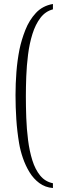

<svg xmlns="http://www.w3.org/2000/svg" viewBox="-20 -758 297 965"><path d="M246 163V187Q207 184 177.5 162Q148 140 128 107Q108 74 95 36Q82 -2 76 -38Q66 -98 62 -158.5Q58 -219 58 -280Q58 -338 62.5 -396Q67 -454 78 -510Q88 -558 107.5 -607.5Q127 -657 160.5 -693Q194 -729 246 -738V-711Q208 -701 183 -668Q158 -635 143 -587Q128 -539 121 -483.5Q114 -428 112 -373.5Q110 -319 110 -274Q110 -223 112 -166.5Q114 -110 121 -54.5Q128 1 142.5 47.5Q157 94 182 124.5Q207 155 246 163Z"/></svg>

Font: Aref Ruqaa Ink
Style: Regular
Weight: 400
Designer: Abdullah Aref
Version: Version 1.005